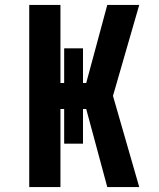

<svg xmlns="http://www.w3.org/2000/svg" viewBox="-20 -755 640 775"><path d="M98 0V-735H224V-420H239V-560H315V-420H328L413 -735H542L436 -368L542 0H413L328 -315H315V-175H239V-315H224V0Z"/></svg>

Font: Iosevka Aile Extrabold
Style: Regular
Weight: 800
Designer: Belleve Invis
Foundry: Belleve Invis
Version: Version 27.3.5; ttfautohint (v1.8.4)